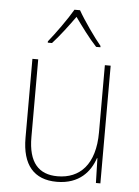

<svg xmlns="http://www.w3.org/2000/svg" viewBox="-54 -806 622 858"><g transform="rotate(5 256.5 -376.5)"><path d="M270 -763H245C221 -721 170 -650 139 -612V-606H158C191 -642 230 -694 257 -732C285 -693 322 -642 356 -606H375V-612C347 -645 294 -720 270 -763ZM428 -528H402V-227C402 -82 334 -15 234 -15C150 -15 103 -65 103 -179V-528H77V-174C77 -53 130 10 233 10C335 10 383 -51 403 -111H405L408 0H428Z"/></g></svg>

Font: Noto Sans Sinhala UI SemiCondensed Thin
Style: Regular
Weight: 100
Width: 4
Designer: Jelle Bosma - Monotype Design Team
Foundry: Monotype Imaging Inc.
Version: Version 2.006